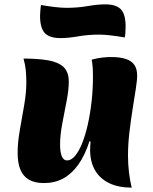

<svg xmlns="http://www.w3.org/2000/svg" viewBox="-20 -841 705 882"><path d="M585 21Q525 21 482 0.5Q439 -20 416.5 -59Q394 -98 394 -152Q394 -161 394.5 -169Q395 -177 396 -191L391 -192Q370 -127 339.5 -84.5Q309 -42 270 -21Q231 0 182 0Q141 0 114 -15Q87 -30 74 -61Q61 -92 61 -139Q61 -186 71 -243Q81 -300 91 -357.5Q101 -415 101 -462Q101 -490 98.5 -517Q96 -544 88 -572Q154 -572 200.5 -564Q247 -556 271.5 -533.5Q296 -511 296 -465Q296 -428 286 -377Q276 -326 266 -273Q256 -220 256 -177Q256 -142 264 -123Q272 -104 288 -104Q307 -104 324.5 -124.5Q342 -145 357 -182Q372 -219 383 -267.5Q394 -316 400.5 -372.5Q407 -429 407 -489Q407 -515 405.5 -534.5Q404 -554 401 -567Q428 -574 449.5 -576.5Q471 -579 490 -579Q532 -579 558.5 -570Q585 -561 597.5 -542.5Q610 -524 610 -494Q610 -471 603.5 -430.5Q597 -390 589 -339Q581 -288 574.5 -233Q568 -178 568 -126Q568 -87 572.5 -49Q577 -11 585 21ZM258 -666Q207 -666 185.5 -689.5Q164 -713 164 -768Q164 -779 165.5 -795.5Q167 -812 168 -818Q203 -812 233.5 -808.5Q264 -805 286 -805Q336 -805 382.5 -813Q429 -821 463 -821Q514 -821 535.5 -798Q557 -775 557 -719Q557 -708 556 -691.5Q555 -675 553 -669Q518 -675 488 -678.5Q458 -682 435 -682Q385 -682 339 -674Q293 -666 258 -666Z"/></svg>

Font: Merienda Black
Style: Regular
Weight: 900
Designer: Eduardo Rodriguez Tunni
Foundry: Eduardo Rodriguez Tunni
Version: Version 2.001